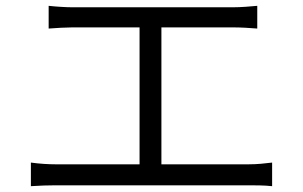

<svg xmlns="http://www.w3.org/2000/svg" viewBox="-20 -683 1040 659"><path d="M147 -663V-585C171 -587 210 -589 229 -589H459V-119H172C145 -119 115 -121 86 -125V-44C116 -46 145 -47 172 -47H833C852 -47 888 -47 914 -44V-125C889 -122 863 -119 833 -119H534V-589H779C807 -589 839 -587 863 -585V-663C840 -661 809 -658 779 -658H229C209 -658 173 -660 147 -663Z"/></svg>

Font: Source Han Sans JP Normal
Style: Regular
Weight: 350
Designer: Ryoko NISHIZUKA 西塚涼子 (kana, bopomofo & ideographs); Paul D. Hunt (Latin, Greek & Cyrillic); Sandoll Communications 산돌커뮤니
Foundry: Adobe
Version: Version 2.002;hotconv 1.0.116;makeotfexe 2.5.65601